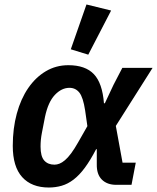

<svg xmlns="http://www.w3.org/2000/svg" viewBox="-20 -825 701 857"><path d="M567 0H499Q458 0 434.5 -23.5Q411 -47 412 -92V-159H409Q383 -109 358.5 -76Q334 -43 308.5 -23.5Q283 -4 255.5 4Q228 12 198 12Q121 12 79 -34.5Q37 -81 37 -174Q37 -252 55 -318Q73 -384 106 -432Q139 -480 184.5 -507Q230 -534 285 -534Q361 -534 399 -494Q437 -454 444 -364H448L487 -447L526 -522H661L497 -263L527 -99H586ZM223 -90Q234 -90 245.5 -94.5Q257 -99 270 -110Q283 -121 297.5 -140.5Q312 -160 329 -190L370 -262L360 -332Q351 -391 334 -412Q317 -433 290 -433Q255 -433 225 -401.5Q195 -370 181 -304L167 -232Q161 -202 161 -171Q161 -127 177.5 -108.5Q194 -90 223 -90ZM374 -581 296 -605 366 -805 476 -778Z"/></svg>

Font: IBM Plex Sans SmBld
Style: Italic
Weight: 600
Italic angle: -11°
Designer: Mike Abbink, Paul van der Laan, Pieter van Rosmalen
Foundry: Bold Monday
Version: Version 3.005